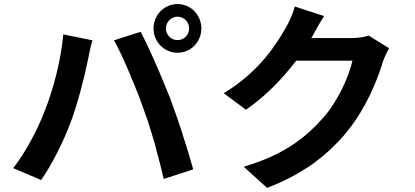

<svg xmlns="http://www.w3.org/2000/svg" viewBox="-20 -859 2040 943"><path d="M969 -719C969 -785 918 -839 852 -839C791 -839 742 -793 735 -734L734 -721V-719C734 -654 786 -600 852 -600C918 -600 969 -654 969 -719ZM795 -714C795 -716 795 -717 795 -719C795 -751 820 -777 852 -777C884 -777 909 -751 909 -719C909 -688 884 -662 852 -662C822 -662 798 -685 795 -714ZM735 -729C735 -728 734 -726 734 -724V-721ZM929 -27C915 -77 896 -141 875 -205L872 -215C852 -275 832 -333 816 -376C802 -409 786 -450 768 -492L764 -502C732 -577 696 -655 671 -703L540 -661C562 -622 589 -564 615 -502L619 -493C620 -491 621 -489 621 -487L625 -477C629 -469 632 -461 636 -452L640 -442C656 -404 670 -366 682 -332C691 -308 700 -282 709 -256L712 -246C715 -235 719 -224 722 -213L725 -204C731 -185 736 -165 742 -146L745 -136L747 -126C750 -115 753 -103 756 -92L759 -82C760 -79 761 -76 761 -72L764 -63C765 -58 766 -53 768 -48L770 -38C771 -37 771 -35 771 -33L774 -23C774 -22 775 -20 775 -19L777 -9C779 -2 780 4 782 11L784 20L929 -27ZM328 -261C363 -354 397 -491 411 -561C415 -583 425 -631 434 -661L291 -690C279 -563 243 -422 198 -310C164 -222 108 -115 45 -33L182 25C235 -50 292 -164 328 -261ZM734 -720V-721V-720Z M1688 -217C1778 -329 1832 -462 1859 -551C1867 -576 1880 -603 1891 -622L1791 -684C1768 -677 1737 -672 1706 -672H1509C1510 -675 1511 -676 1512 -677C1524 -700 1549 -745 1572 -780L1428 -827C1419 -793 1399 -748 1384 -723C1334 -637 1254 -508 1079 -401L1188 -320C1286 -387 1368 -474 1435 -561H1711C1695 -486 1640 -364 1572 -286C1485 -187 1382 -101 1177 -40L1292 64C1448 3 1552 -70 1637 -159L1644 -166C1659 -182 1674 -199 1688 -217Z"/></svg>

Font: Glow Sans TC Normal
Style: Bold
Weight: 700
Designer: Ryoko NISHIZUKA (kana, bopomofo & ideographs); Paul D. Hunt (Latin, Greek & Cyrillic); Sandoll Communications, Soo-young
Version: Version 0.93